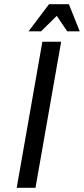

<svg xmlns="http://www.w3.org/2000/svg" viewBox="-20 -900 402 920"><path d="M117 -750 215 -880H310L362 -750H302L252 -824L177 -750ZM60 0 183 -700H273L150 0Z"/></svg>

Font: Cuprum
Style: Italic
Weight: 400
Italic angle: -10°
Designer: Jovanny Lemonad
Foundry: Jovanny Lemonad
Version: Version 3.000